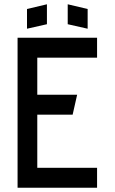

<svg xmlns="http://www.w3.org/2000/svg" viewBox="-20 -876 535 896"><path d="M106 -742V-834L199 -856V-763ZM389 -742 296 -763V-856L389 -834ZM62 0V-700H433V-607H154V-434H340L319 -341H154V-93H433V0Z"/></svg>

Font: Odibee Sans
Style: Regular
Weight: 400
Designer: James Barnard - Barnard Co. Limited
Version: Version 2.001; ttfautohint (v1.8.3)